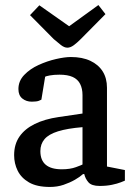

<svg xmlns="http://www.w3.org/2000/svg" viewBox="-20 -732 532 761"><path d="M178 9Q126 9 95 -9Q64 -27 50 -55.5Q36 -84 36 -117Q36 -160 57 -190.5Q78 -221 117.5 -240.5Q157 -260 212 -268L307 -282V-355Q307 -381 297.5 -399.5Q288 -418 268 -427Q248 -436 216 -436Q193 -436 177.5 -433Q162 -430 159 -428L144 -337Q143 -336 134 -332.5Q125 -329 106 -329Q84 -329 68.5 -341.5Q53 -354 53 -379Q53 -411 76 -435Q99 -459 133 -474.5Q167 -490 202 -498Q237 -506 261 -506Q306 -506 338 -491Q370 -476 387 -449Q404 -422 404 -384V-72L475 -58V-16Q473 -15 459 -9.5Q445 -4 423.5 0.5Q402 5 375 5Q343 5 330.5 -9.5Q318 -24 314 -42H309Q297 -31 277 -19.5Q257 -8 232 0.5Q207 9 178 9ZM225 -61Q258 -61 281 -69.5Q304 -78 307 -80V-228Q247 -223 210 -211.5Q173 -200 156.5 -180.5Q140 -161 140 -133Q140 -61 225 -61ZM247 -543Q235 -543 221.5 -553.5Q208 -564 193 -577L99 -672L136 -711L254 -628L370 -712L398 -676L300 -577Q285 -562 272 -552.5Q259 -543 247 -543Z"/></svg>

Font: Faustina Medium
Style: Regular
Weight: 500
Designer: Alfonso Garcia
Foundry: http://www.omnibus-type.com
Version: Version 1.200